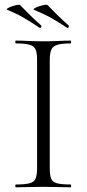

<svg xmlns="http://www.w3.org/2000/svg" viewBox="-20 -798 370 818"><path d="M192 -81Q192 -52 198 -37Q204 -22 223.5 -17Q243 -12 281 -12Q283 -12 283 -6Q283 0 281 0Q257 0 228 -1Q199 -2 164 -2Q131 -2 101.5 -1Q72 0 48 0Q45 0 45 -6Q45 -12 48 -12Q86 -12 105.5 -17Q125 -22 131.5 -37Q138 -52 138 -81V-544Q138 -573 131.5 -587.5Q125 -602 105.5 -607.5Q86 -613 48 -613Q45 -613 45 -619Q45 -625 48 -625Q72 -625 101.5 -623.5Q131 -622 164 -622Q199 -622 228.5 -623.5Q258 -625 281 -625Q283 -625 283 -619Q283 -613 281 -613Q243 -613 224 -607Q205 -601 198.5 -586Q192 -571 192 -542ZM265 -680Q269 -677 272 -682Q275 -687 273 -689Q247 -712 225.5 -733Q204 -754 183 -776Q180 -779 169 -777Q158 -775 146 -771Q134 -767 127 -762.5Q120 -758 125 -756Q167 -739 199 -721Q231 -703 265 -680ZM148 -680Q152 -677 155 -682Q158 -687 156 -689Q130 -712 108.5 -733Q87 -754 66 -776Q63 -779 53 -777Q43 -775 31 -771Q19 -767 12.5 -762.5Q6 -758 11 -756Q51 -740 82.5 -721.5Q114 -703 148 -680Z"/></svg>

Font: Cormorant Infant Light
Style: Regular
Weight: 300
Designer: Christian Thalmann (Catharsis Fonts)
Foundry: Catharsis Fonts
Version: Version 4.001